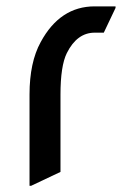

<svg xmlns="http://www.w3.org/2000/svg" viewBox="-20 -567 394 606"><path d="M73.2 19.5V-268.6Q73.2 -370.1 108.4 -434.1Q169.4 -546.9 278.8 -546.9H344.7V-542L307.6 -463.9H278.8Q223.1 -463.9 190.9 -399.4Q170.9 -358.9 170.9 -268.6V-24.4L78.1 19.5Z"/></svg>

Font: Nova Oval
Style: Book
Weight: 400
Version: Version 2.000